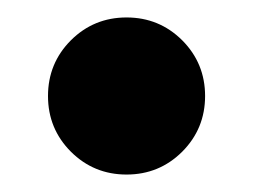

<svg xmlns="http://www.w3.org/2000/svg" viewBox="-20 -190 290 220"><path d="M125 10Q87.5 10 61.2 -16.2Q35 -42.5 35 -80Q35 -117.5 61.2 -143.8Q87.5 -170 125 -170Q162.5 -170 188.8 -143.8Q215 -117.5 215 -80Q215 -42.5 188.8 -16.2Q162.5 10 125 10Z"/></svg>

Font: Funnel Sans Light ExtraBold
Style: Regular
Weight: 800
Version: Version 1.000